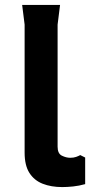

<svg xmlns="http://www.w3.org/2000/svg" viewBox="-20 -748 398 780"><path d="M326 -108V0Q301 7 277 9.5Q253 12 233 12Q188 12 153.5 -1.5Q119 -15 99.5 -45.5Q80 -76 80 -128V-648L70 -728H224L214 -648V-152Q214 -124 231.5 -115.5Q249 -107 265 -107Q279 -107 289 -110.5Q299 -114 306 -118Z"/></svg>

Font: AR One Sans
Style: Bold
Weight: 700
Designer: Niteesh Yadav
Foundry: Niteesh Yadav
Version: Version 1.001;gftools[0.9.33]